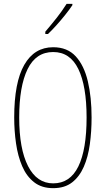

<svg xmlns="http://www.w3.org/2000/svg" viewBox="-20 -1036 551 1000"><path d="M457 -424Q457 -352 448 -285.5Q439 -219 416.5 -167.5Q394 -116 355.5 -86Q317 -56 257 -56Q197 -56 157.5 -87Q118 -118 95.5 -170.5Q73 -223 63.5 -289Q54 -355 54 -424Q54 -607 106.5 -698.5Q159 -790 257 -790Q331 -790 374.5 -742.5Q418 -695 437.5 -612.5Q457 -530 457 -424ZM80 -424Q80 -261 126 -171Q172 -81 257 -81Q345 -81 388 -169Q431 -257 431 -424Q431 -588 388 -676.5Q345 -765 257 -765Q167 -765 123.5 -675.5Q80 -586 80 -424ZM357 -1009Q341 -985 318.5 -957Q296 -929 273 -903.5Q250 -878 230 -859H216V-871Q250 -911 276 -944Q302 -977 327 -1016H357Z"/></svg>

Font: Noto Sans Malayalam UI ExtraCondensed Thin
Style: Regular
Weight: 100
Width: 2
Designer: Jelle Bosma - Monotype Design Team
Foundry: Monotype Imaging Inc.
Version: Version 2.104; ttfautohint (v1.8.4.7-5d5b)